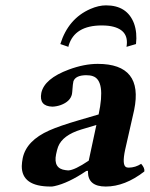

<svg xmlns="http://www.w3.org/2000/svg" viewBox="-20 -680 554 710"><path d="M447.8 -506.8Q459.5 -574.2 381.8 -584.5Q369.6 -585.9 356.4 -585.9Q256.3 -585.9 233.9 -511.7Q232.9 -508.8 232.9 -506.8L203.1 -517.1Q232.4 -611.3 314.5 -647Q344.7 -660.2 372.1 -660.2Q450.2 -660.2 475.6 -593.3Q487.8 -559.1 482.9 -517.1ZM305.7 -48.3 299.3 -47.9Q232.9 -2.9 181.2 8.3Q172.4 10.3 167 9.8Q60.1 9.8 60.5 -65.9Q61 -80.1 64 -95.2Q77.6 -160.2 162.6 -197.8Q199.7 -214.4 272.9 -235.8L344.7 -256.8Q371.6 -382.3 323.2 -398.4Q313.5 -401.9 298.3 -401.9Q259.3 -401.4 251.5 -379.4Q249.5 -373.5 247.1 -339.8Q246.6 -335 246.1 -332Q240.2 -304.7 204.6 -291.5Q189 -286.1 173.8 -285.6Q123.5 -287.1 132.8 -336.4Q144 -389.2 234.9 -422.9Q291.5 -443.8 341.3 -443.8Q511.2 -443.8 476.1 -273.4Q475.6 -271.5 475.6 -271L442.9 -127Q430.2 -68.4 447.3 -61.5Q451.7 -60.1 456.5 -60.1Q481 -60.5 502 -74.2Q516.1 -58.1 513.7 -45.9Q441.9 9.8 371.1 9.8Q305.2 9.8 305.2 -44.9Q305.7 -46.9 305.7 -48.3ZM336.4 -217.8 280.8 -201.2Q211.4 -180.2 194.8 -137.2Q190.9 -126.5 187.5 -109.9Q176.3 -56.2 222.7 -50.8Q227.5 -50.3 232.4 -49.8Q256.3 -50.8 308.1 -85.9Z"/></svg>

Font: Linux Libertine Slanted O
Style: Bold Slanted
Weight: 700
Designer: Philipp H. Poll
Foundry: Philipp H. Poll
Version: Version 5.0.0